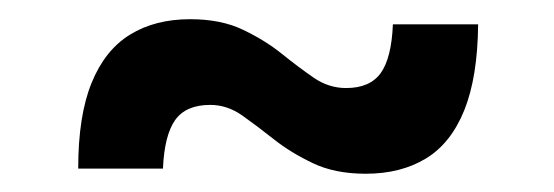

<svg xmlns="http://www.w3.org/2000/svg" viewBox="-20 -352 592 205"><path d="M63.5 -172Q63.5 -228.5 77.8 -263.5Q92 -298.5 118.8 -315Q145.5 -331.5 183 -331.5Q216 -331.5 239.5 -320.2Q263 -309 281 -294.5Q299 -280 315 -269Q331 -258 349.5 -258Q375 -258 386.5 -274Q398 -290 399.5 -326H490.5Q490 -270 475.8 -234.5Q461.5 -199 434.8 -182.8Q408 -166.5 370.5 -166.5Q337.5 -166.5 314 -177.8Q290.5 -189 272.5 -203.2Q254.5 -217.5 238.5 -228.8Q222.5 -240 204.5 -240Q178.5 -240 167 -223.8Q155.5 -207.5 154 -172Z"/></svg>

Font: Newsreader 9pt SemiBold
Style: Regular
Weight: 600
Designer: Hugues Gentile
Foundry: Production Type
Version: Version 1.003